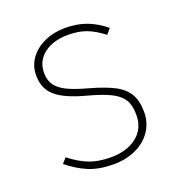

<svg xmlns="http://www.w3.org/2000/svg" viewBox="-104 -618 669 716"><g transform="rotate(-20 230.5 -260.0)"><path d="M231 -530Q276 -530 313.5 -516.5Q351 -503 388 -473L370 -452Q335 -479 304 -490.5Q273 -502 232 -502Q173 -502 136.5 -474Q100 -446 100 -399Q100 -370 113.5 -350.5Q127 -331 156.5 -316.5Q186 -302 238 -288Q299 -271 334 -252.5Q369 -234 385 -206Q401 -178 401 -135Q401 -93 379 -60Q357 -27 317.5 -8.5Q278 10 228 10Q171 10 130 -7Q89 -24 50 -56L68 -76Q106 -46 142 -32Q178 -18 228 -18Q291 -18 330.5 -49Q370 -80 370 -135Q370 -172 357 -194Q344 -216 313.5 -232Q283 -248 224 -264Q140 -286 104.5 -316.5Q69 -347 69 -400Q69 -438 90.5 -467.5Q112 -497 149 -513.5Q186 -530 231 -530Z"/></g></svg>

Font: Firava
Style: Regular
Weight: 400
Designer: Carrois Corporate & Edenspiekermann AG
Foundry: Greg Finn Gibson
Version: Version 5.000